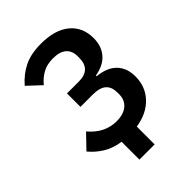

<svg xmlns="http://www.w3.org/2000/svg" viewBox="-244 -824 1089 1089"><g transform="rotate(-45 300.0 -280.0)"><path d="M219 7Q158 -2 114 -29.5Q70 -57 39 -95L118 -177Q187 -95 282 -95Q338 -95 369 -121.5Q400 -148 400 -193V-207Q400 -252 374.5 -275Q349 -298 291 -298H194V-406H289Q386 -406 386 -500V-512Q386 -556 359 -579.5Q332 -603 278 -603Q230 -603 195.5 -584Q161 -565 134 -532L55 -606Q98 -656 153 -683Q208 -710 289 -710Q401 -710 462 -659.5Q523 -609 523 -521Q523 -484 512 -456.5Q501 -429 482 -409.5Q463 -390 437.5 -378.5Q412 -367 382 -362V-356Q414 -353 442 -343Q470 -333 491 -314.5Q512 -296 524.5 -267.5Q537 -239 537 -200Q537 -118 484.5 -62.5Q432 -7 341 7V150H219Z"/></g></svg>

Font: IBM Plex Mono SmBld
Style: Regular
Weight: 600
Monospace: yes
Designer: Mike Abbink, Paul van der Laan, Pieter van Rosmalen
Foundry: Bold Monday
Version: Version 2.3